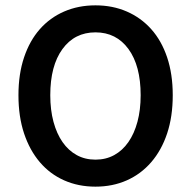

<svg xmlns="http://www.w3.org/2000/svg" viewBox="-20 -686 714 718"><path d="M337 12Q273 12 220 -11.5Q167 -35 129 -79.5Q91 -124 70 -187Q49 -250 49 -330Q49 -409 70 -471.5Q91 -534 129 -577Q167 -620 220 -643Q273 -666 337 -666Q401 -666 454 -643Q507 -620 545.5 -577Q584 -534 605 -471.5Q626 -409 626 -330Q626 -250 605 -187Q584 -124 545.5 -79.5Q507 -35 454 -11.5Q401 12 337 12ZM337 -89Q376 -89 407 -106Q438 -123 460 -154.5Q482 -186 494 -230.5Q506 -275 506 -330Q506 -440 460.5 -502.5Q415 -565 337 -565Q259 -565 213.5 -502.5Q168 -440 168 -330Q168 -275 180 -230.5Q192 -186 214 -154.5Q236 -123 267 -106Q298 -89 337 -89Z"/></svg>

Font: TypoPRO Source Sans Pro
Style: Regular
Weight: 600
Designer: Paul D. Hunt
Foundry: Adobe Systems Incorporated
Version: Version 2.020;PS 2.000;hotconv 1.0.86;makeotf.lib2.5.63406